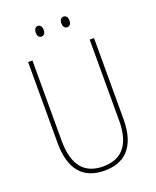

<svg xmlns="http://www.w3.org/2000/svg" viewBox="-162 -980 879 1084"><g transform="rotate(-20 277.0 -438.5)"><path d="M176 -854C176 -837 183 -823 200 -823C216 -823 224 -836 224 -854C224 -872 216 -887 200 -887C183 -887 176 -871 176 -854ZM330 -855C330 -837 338 -823 354 -823C371 -823 379 -837 379 -855C379 -873 371 -887 354 -887C338 -887 330 -872 330 -855ZM475 -228V-714H449V-228C449 -72 379 -15 277 -15C169 -15 105 -79 105 -232V-714H79V-228C79 -66 150 10 277 10C390 10 475 -52 475 -228Z"/></g></svg>

Font: Noto Sans Devanagari Condensed Thin
Style: Regular
Weight: 100
Width: 3
Designer: Jelle Bosma - Monotype Design Team
Foundry: Monotype Imaging Inc.
Version: Version 2.004